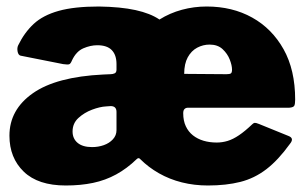

<svg xmlns="http://www.w3.org/2000/svg" viewBox="-20 -560 946 590"><path d="M558 -229Q551 -229 547 -225Q543 -221 543 -212Q543 -189 551 -172Q559 -155 573 -144Q587 -133 605.5 -127.5Q624 -122 646 -122Q663 -122 679.5 -127Q696 -132 714.5 -144.5Q733 -157 755 -178Q759 -182 762.5 -182.5Q766 -183 776 -179L867 -142Q885 -135 871 -118Q835 -68 798.5 -40Q762 -12 718.5 -1Q675 10 619 10Q577 10 539 0.5Q501 -9 468.5 -27.5Q436 -46 411 -71Q406 -77 400 -71Q370 -42 337 -24Q304 -6 266 2Q228 10 182 10Q97 10 53 -32.5Q9 -75 9 -143Q9 -223 81 -273.5Q153 -324 297 -331L320 -332Q326 -332 332 -334.5Q338 -337 338 -346V-363Q338 -391 323.5 -406Q309 -421 279 -421Q258 -421 236 -411.5Q214 -402 201 -374Q197 -364 192.5 -362.5Q188 -361 174 -363L43 -389Q36 -391 34 -402Q32 -413 36 -421Q55 -460 83.5 -486.5Q112 -513 160 -526.5Q208 -540 284 -540Q351 -539 396.5 -529Q442 -519 470 -500Q502 -520 539 -530Q576 -540 615 -540Q694 -540 755 -506Q816 -472 851.5 -408.5Q887 -345 887 -254Q887 -241 884.5 -235.5Q882 -230 869 -229H558ZM624 -423Q604 -423 586 -413.5Q568 -404 557 -384Q546 -364 546 -333L676 -332Q686 -332 689.5 -334.5Q693 -337 693 -346Q693 -359 686 -377Q679 -395 664 -409Q649 -423 624 -423ZM338 -216Q338 -225 333.5 -229.5Q329 -234 320 -234L306 -233Q287 -232 263 -223Q239 -214 221 -197.5Q203 -181 203 -156Q203 -134 218.5 -121Q234 -108 263 -108Q282 -108 299 -114Q316 -120 327 -132Q338 -144 338 -160V-216Z"/></svg>

Font: Libre Franklin Black
Style: Regular
Weight: 900
Designer: Pablo Impallari, Rodrigo Fuenzalida, Nhung Nguyen
Foundry: Impallari Type
Version: Version 3.000